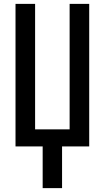

<svg xmlns="http://www.w3.org/2000/svg" viewBox="-20 -755 540 990"><path d="M200 215V0H60V-735H161V-88H339V-735H440V0H300V215Z"/></svg>

Font: Iosevka Term Semibold
Style: Regular
Weight: 600
Monospace: yes
Designer: Belleve Invis
Foundry: Belleve Invis
Version: Version 31.4.0